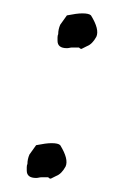

<svg xmlns="http://www.w3.org/2000/svg" viewBox="-20 -259 210 287"><path d="M101 -186Q100 -186 98 -188H88Q86 -188 84 -187.5Q82 -187 80 -187Q66 -187 66 -198Q66 -200 66 -203Q66 -206 67 -208Q67 -215 70 -222L80 -236Q95 -239 103 -239Q113 -239 116 -236Q129 -215 124 -204Q118 -193 110 -190L102 -186ZM55 8Q54 8 52 6H42Q40 6 38 6.5Q36 7 34 7Q20 7 20 -4Q20 -6 20 -9Q20 -12 21 -14Q21 -21 24 -28L34 -42Q49 -45 57 -45Q67 -45 70 -42Q83 -21 78 -10Q72 1 64 4L56 8Z"/></svg>

Font: Estonia
Style: Regular
Weight: 400
Designer: Robert E. Leuschke
Foundry: Robert E. Leuschke
Version: Version 1.014; ttfautohint (v1.8.3)